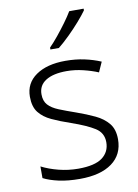

<svg xmlns="http://www.w3.org/2000/svg" viewBox="-87 -824 643 892"><g transform="rotate(-10 234.5 -378.0)"><path d="M423 -141Q423 -69 369 -29.5Q315 10 217 10Q161 10 118 0.5Q75 -9 46 -24V-79Q81 -61 126 -49.5Q171 -38 218 -38Q296 -38 331.5 -64.5Q367 -91 367 -137Q367 -181 330 -204.5Q293 -228 221 -253Q171 -270 133.5 -287.5Q96 -305 75 -332Q54 -359 54 -406Q54 -470 106 -506Q158 -542 245 -542Q293 -542 334.5 -533Q376 -524 411 -509L390 -462Q359 -475 320 -484.5Q281 -494 242 -494Q179 -494 144 -472Q109 -450 109 -408Q109 -376 126 -357.5Q143 -339 175 -326Q207 -313 253 -297Q301 -280 339 -262Q377 -244 400 -216Q423 -188 423 -141ZM371 -758Q356 -737 331.5 -709Q307 -681 279 -653.5Q251 -626 226 -606H186V-615Q205 -634 227 -661Q249 -688 269.5 -716Q290 -744 303 -766H371Z"/></g></svg>

Font: Noto Sans Gurmukhi UI Light
Style: Regular
Weight: 300
Designer: Jelle Bosma - Monotype Design Team
Foundry: Monotype Imaging Inc.
Version: Version 2.004; ttfautohint (v1.8.4.7-5d5b)